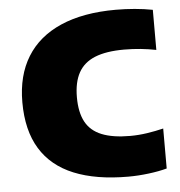

<svg xmlns="http://www.w3.org/2000/svg" viewBox="-47 -648 658 701"><g transform="rotate(-5 282.0 -297.5)"><path d="M395.5 8Q277.5 8 196.8 -25Q116 -58 74.8 -125.5Q33.5 -193 33.5 -296Q33.5 -394 75.8 -462.5Q118 -531 200.5 -567Q283 -603 402.5 -603Q437 -603 471.8 -600Q506.5 -597 537.5 -591V-444Q510 -449.5 480.8 -452.5Q451.5 -455.5 420 -455.5Q354.5 -455.5 313.2 -438.8Q272 -422 252.8 -387Q233.5 -352 233.5 -297Q233.5 -241.5 252.2 -206.8Q271 -172 311.2 -155.8Q351.5 -139.5 415 -139.5Q445.5 -139.5 477.2 -144.2Q509 -149 537.5 -156V-9.5Q508.5 -1.5 470.2 3.2Q432 8 395.5 8Z"/></g></svg>

Font: Encode Sans SC ExtraBold
Style: Regular
Weight: 800
Version: Version 3.002